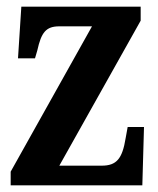

<svg xmlns="http://www.w3.org/2000/svg" viewBox="-20 -556 473 576"><path d="M12 0H407L412 -175H363L357 -142C347 -80 330 -59 285 -59H158L402 -494V-536H44L34 -381H85L92 -405C104 -459 118 -477 158 -477H256L12 -41Z"/></svg>

Font: Noto Serif Khmer ExtraCondensed
Style: Bold
Weight: 700
Width: 2
Designer: Danh Hong and the Monotype Design Team
Foundry: Monotype Imaging Inc.
Version: Version 2.004